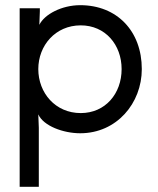

<svg xmlns="http://www.w3.org/2000/svg" viewBox="-20 -502 610 742"><path d="M292 -65C194 -65 128 -143 128 -235C128 -326 194 -404 292 -404C387 -404 450 -329 450 -235C450 -140 387 -65 292 -65ZM56 220H130V-8L128 -60C148 -15 225 13 290 13C431 13 528 -103 528 -235C528 -382 432 -482 290 -482C219 -482 152 -447 132 -406L134 -458V-470H56Z"/></svg>

Font: Kreadon Medium
Style: Regular
Weight: 500
Designer: kohakuno
Foundry: StudioGnu
Version: Version 1.000;Glyphs 3.1.2 (3151)